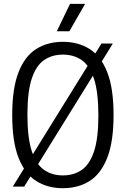

<svg xmlns="http://www.w3.org/2000/svg" viewBox="-20 -966 652 995"><path d="M105.4 0.9H46.3L505.7 -740.4H564.8ZM305.9 9.3Q226.5 9.3 167.6 -28Q108.6 -65.2 76 -148.5Q43.3 -231.9 43.3 -370Q43.3 -508.1 76 -591.5Q108.6 -674.8 167.6 -712Q226.5 -749.3 305.9 -749.3Q385.3 -749.3 444.3 -712Q503.2 -674.8 535.9 -591.5Q568.5 -508.1 568.5 -370Q568.5 -231.9 535.9 -148.5Q503.2 -65.2 444.3 -28Q385.3 9.3 305.9 9.3ZM305.9 -57Q361.9 -57 403.1 -85.1Q444.3 -113.2 467.1 -180.9Q489.8 -248.6 489.8 -367.5Q489.8 -488.8 467.1 -557.6Q444.3 -626.3 403.1 -654.7Q361.9 -683 305.9 -683Q250 -683 208.8 -655Q167.5 -626.9 144.8 -559.2Q122.1 -491.4 122.1 -372.5Q122.1 -251.2 144.8 -182.4Q167.5 -113.7 208.8 -85.3Q250 -57 305.9 -57ZM274.4 -804.1 342.8 -945.8H421L339.5 -804.1Z"/></svg>

Font: Encode Sans SC Condensed Thin
Style: Regular
Weight: 100
Width: 3
Designer: Multiple Designers
Foundry: Impallari Type
Version: Version 3.002